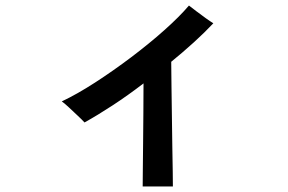

<svg xmlns="http://www.w3.org/2000/svg" viewBox="-20 -603 1040 693"><path d="M495 70Q495 53 495.5 11Q496 -31 496.5 -85.5Q497 -140 497.5 -197Q498 -254 498 -302Q442 -259 387 -223Q332 -187 285 -161Q278 -169 261.5 -184.5Q245 -200 228.5 -215.5Q212 -231 203 -237Q258 -263 323 -305Q388 -347 453 -396Q518 -445 573 -494Q628 -543 662 -583Q671 -576 688 -563Q705 -550 722.5 -537.5Q740 -525 750 -519Q719 -486 680 -450.5Q641 -415 598 -380Q598 -341 599 -288.5Q600 -236 600.5 -179.5Q601 -123 602 -71.5Q603 -20 603.5 17.5Q604 55 604 70Z"/></svg>

Font: Zen Kaku Gothic Antique
Style: Bold
Weight: 700
Designer: Yoshimichi Ohira
Foundry: Positype
Version: Version 1.001